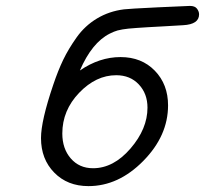

<svg xmlns="http://www.w3.org/2000/svg" viewBox="-20 -631 700 656"><path d="M120.1 -159.2Q120.1 -218.3 162.1 -341.8Q178.2 -389.6 196 -426.8Q213.9 -463.9 241.9 -503.4Q270 -543 311.5 -567.9Q353 -592.8 403.8 -599.1Q418.9 -601.1 520 -606Q621.1 -610.8 628.9 -610.8Q646 -610.8 653.1 -601.3Q660.2 -591.8 660.2 -582Q660.2 -547.9 606 -544.9Q573.7 -543 539.3 -541Q504.9 -539.1 486.3 -538.1Q467.8 -537.1 448 -535.6Q428.2 -534.2 418.7 -533.2Q409.2 -532.2 398.7 -530.5Q388.2 -528.8 381.6 -526.9Q375 -524.9 368.9 -522.5Q362.8 -520 355 -516.1Q293.9 -485.4 252.9 -390.1Q319.8 -436 391.8 -436Q463.9 -436 509 -389.4Q554.2 -342.8 554.2 -271Q554.2 -167 469.5 -81.1Q384.8 4.9 282.2 4.9Q210.4 4.9 165.3 -41.3Q120.1 -87.4 120.1 -159.2ZM192.9 -174.8Q192.9 -123 221.9 -89.6Q251 -56.2 297.9 -56.2Q367.7 -56.2 425.8 -123.5Q483.9 -190.9 483.9 -263.2Q483.9 -311 454.3 -342.5Q424.8 -374 377 -374Q308.1 -374 250.5 -314Q192.9 -253.9 192.9 -174.8Z"/></svg>

Font: CMU Typewriter Text Variable Width
Style: Italic
Weight: 500
Italic angle: -14.04°
Version: Version 0.7.0